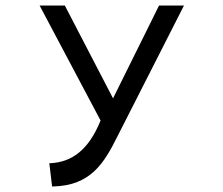

<svg xmlns="http://www.w3.org/2000/svg" viewBox="-20 -471 806 693"><path d="M158 118 168 202H172C309 199 357 115 404 21L644 -451H554L388 -116L214 -451H123L343 -36C299 73 237 114 163 118Z"/></svg>

Font: Charger Monospace
Style: Regular
Weight: 400
Designer: Jasper
Foundry: Cannot Into Space Fonts
Version: Version 0.980